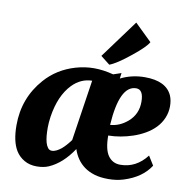

<svg xmlns="http://www.w3.org/2000/svg" viewBox="-92 -940 1021 1040"><g transform="rotate(10 419.0 -420.5)"><path d="M621.6 -77.6Q708.5 -77.6 767.1 -153.8L798.3 -103.5Q752.9 -32.7 653.8 -2Q615.7 9.8 571 9.8Q526.4 9.8 493.9 -0.2Q461.4 -10.3 437.5 -27.8Q392.1 -61.5 373 -120.1Q315.9 -34.2 243.2 -2.4Q215.3 9.8 176.8 9.8Q138.2 9.8 108.6 -7.3Q79.1 -24.4 61.5 -52.7Q31.2 -102.1 31.2 -191.4Q31.2 -341.3 127.9 -450.7Q192.9 -524.4 291.5 -553.2Q341.8 -567.9 392.3 -567.9Q442.9 -567.9 499 -553.2L542.5 -567.9L538.6 -537.1Q600.1 -567.9 671.9 -567.9Q789.1 -567.9 821.8 -494.1Q832.5 -469.2 832.5 -436Q832.5 -402.8 819.8 -372.1Q807.1 -341.3 783.7 -316.9Q760.3 -292.5 729.2 -274.7Q698.2 -256.8 664.1 -245.6Q596.7 -223.1 530.3 -222.2Q530.3 -146 554.7 -111.8Q579.1 -77.6 621.6 -77.6ZM635.7 -500.5Q544.4 -500.5 530.3 -280.8Q582 -284.2 626 -321.8Q675.8 -364.7 675.8 -432.6Q675.8 -500.5 635.7 -500.5ZM294.9 -111.3Q317.4 -130.4 342.3 -164.1L393.1 -499.5Q331.1 -498.5 284.2 -450.2Q223.1 -386.7 205.1 -268.6Q200.2 -233.9 200.2 -208.3Q200.2 -182.6 202.1 -162.4Q204.1 -142.1 208.7 -125.7Q213.4 -109.4 221.7 -98.6Q230 -87.9 242.9 -87.9Q255.9 -87.9 269 -94.5Q282.2 -101.1 294.9 -111.3ZM418.9 -640.6 573.7 -851.1 667.5 -759.8Q653.3 -732.4 583.5 -676.3Q508.3 -615.2 469.2 -601.1Z"/></g></svg>

Font: Merriweather
Style: Heavy Italic
Weight: 900
Italic angle: -7°
Designer: Eben Sorkin
Foundry: Eben Sorkin
Version: Version 1.001